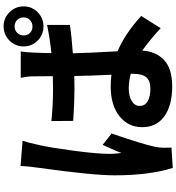

<svg xmlns="http://www.w3.org/2000/svg" viewBox="22 -922 956 1040"><g transform="rotate(-90 500.0 -402.0)"><path d="M121.1 -768.6 257.8 -757.8Q250 -737.3 234.4 -668.9Q220.7 -608.4 203.6 -481Q186.5 -353.5 186.5 -286.1Q186.5 -257.8 191.4 -221.7Q198.2 -242.2 214.8 -277.8Q231.4 -313.5 235.4 -324.2L296.9 -275.4Q240.2 -112.3 224.6 -39.1Q219.7 -16.6 219.7 6.8Q219.7 35.2 220.7 48.8L110.4 55.7Q70.3 -71.3 70.3 -258.8Q70.3 -380.9 111.3 -671.9Q120.1 -735.4 121.1 -768.6ZM620.1 -155.3V-171.9Q579.1 -182.6 541 -182.6Q499 -182.6 472.7 -166.5Q446.3 -150.4 446.3 -123Q446.3 -94.7 471.7 -80.1Q497.1 -65.4 539.1 -65.4Q582 -65.4 601.1 -87.4Q620.1 -109.4 620.1 -155.3ZM884.8 -625V-501Q823.2 -492.2 731.4 -485.4Q733.4 -397.5 742.2 -243.2Q835.9 -204.1 933.6 -115.2L867.2 -9.8Q802.7 -69.3 746.1 -109.4Q741.2 -34.2 694.3 9.3Q647.5 52.7 551.8 52.7Q449.2 52.7 390.1 10.3Q331.1 -32.2 331.1 -109.4Q331.1 -185.5 390.6 -232.9Q450.2 -280.3 550.8 -280.3Q588.9 -280.3 615.2 -276.4Q609.4 -393.6 608.4 -477.5Q595.7 -477.5 572.8 -477.1Q549.8 -476.6 538.1 -476.6Q465.8 -476.6 365.2 -483.4L364.3 -601.6Q449.2 -592.8 538.1 -592.8Q584 -592.8 607.4 -593.8Q607.4 -621.1 606.9 -658.2Q606.4 -695.3 606.4 -703.1Q606.4 -730.5 598.6 -767.6H741.2Q737.3 -741.2 735.4 -705.1Q732.4 -637.7 732.4 -601.6Q802.7 -608.4 884.8 -625ZM877 -704.1Q897.5 -704.1 911.6 -717.8Q925.8 -731.4 925.8 -752Q925.8 -773.4 911.6 -787.1Q897.5 -800.8 877 -800.8Q855.5 -800.8 841.8 -786.6Q828.1 -772.5 828.1 -752Q828.1 -731.4 841.8 -717.8Q855.5 -704.1 877 -704.1ZM800.3 -828.6Q832 -860.4 877 -860.4Q921.9 -860.4 953.6 -828.6Q985.4 -796.9 985.4 -752Q985.4 -707 953.6 -675.8Q921.9 -644.5 877 -644.5Q832 -644.5 800.3 -675.8Q768.6 -707 768.6 -752Q768.6 -796.9 800.3 -828.6Z"/></g></svg>

Font: Gen Shin Gothic Bold
Style: Bold
Weight: 700
Designer: [Source Han Sans]
Ryoko NISHIZUKA  (kana & ideographs); Paul D. Hunt (Latin, Greek & Cyrillic); Wenlong ZHANG  (bopomofo
Version: Version 1.002.20150607